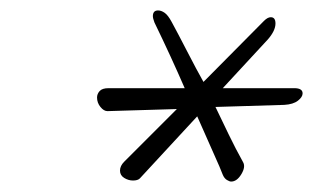

<svg xmlns="http://www.w3.org/2000/svg" viewBox="-20 -669 600 368"><path d="M248 -327Q244 -323 235 -323Q226 -323 218 -328Q210 -333 210 -342Q210 -351 218 -359L319 -460L186 -456Q179 -456 172.5 -464Q166 -472 166 -482Q166 -489 171 -494.5Q176 -500 188 -500H334Q321 -530 306.5 -561.5Q292 -593 276 -626Q273 -634 273 -638Q273 -649 283 -649Q289 -649 295.5 -644.5Q302 -640 309 -627Q321 -605 339 -570Q357 -535 370 -512L486 -629Q493 -636 499 -636Q508 -636 508 -624Q508 -610 493 -593L407 -500H544Q560 -500 560 -490Q560 -483 551 -476Q542 -469 525 -468L393 -464Q406 -437 418.5 -411Q431 -385 446 -358Q451 -349 442.5 -335Q434 -321 423 -321Q420 -321 415 -324Q410 -327 407 -334Q403 -345 389 -376Q375 -407 358 -446Z"/></svg>

Font: Great Vibes
Style: Regular
Weight: 400
Designer: Robert E. Leuschke, Viktoriya Grabowska, Viviana Monsalve, Eben Sorkin
Foundry: Robert E. Leuschke
Version: Version 1.103; ttfautohint (v1.8.4.7-5d5b)